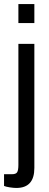

<svg xmlns="http://www.w3.org/2000/svg" viewBox="-34 -743 244 950"><path d="M57 -629V-723H136V-629ZM47 187Q33 187 14 184Q-5 181 -14 177V119H25Q45 119 51 109Q57 99 57 73V-526H136V88Q136 187 47 187Z"/></svg>

Font: Archivo Condensed
Style: Regular
Weight: 400
Width: 3
Designer: Hector Gatti
Foundry: Omnibus-Type
Version: Version 2.001; ttfautohint (v1.8.3)